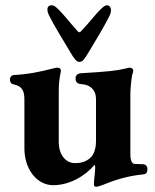

<svg xmlns="http://www.w3.org/2000/svg" viewBox="-20 -691 591 732"><path d="M283 -455C296 -455 304 -469 318 -492C343 -534 379 -592 398 -632C409 -654 401 -671 388 -671C379 -671 366 -659 348 -639C334 -623 313 -597 288 -571C286 -569 285 -568 283 -568C282 -568 280 -569 277 -571C253 -597 233 -623 218 -639C200 -659 188 -671 177 -671C158 -671 157 -653 167 -632C187 -592 222 -536 247 -494C262 -468 271 -455 283 -455ZM346 21C354 21 363 17 372 14C408 -1 461 -20 525 -26C539 -27 542 -35 542 -47C542 -58 535 -65 523 -65L495 -66C486 -66 477 -73 477 -104V-336C477 -353 482 -398 484 -406C486 -412 488 -417 488 -421C488 -429 482 -433 473 -433C470 -433 464 -431 460 -430C422 -421 392 -418 292 -412C279 -412 268 -406 268 -392C268 -376 277 -371 292 -370C323 -368 346 -349 346 -314V-153C346 -118 334 -98 326 -91C308 -73 286 -69 265 -69C230 -70 204 -101 204 -150V-342C204 -372 206 -388 212 -419C213 -429 207 -433 199 -433C192 -433 185 -430 178 -429C131 -417 89 -408 33 -405C23 -404 18 -397 18 -388C18 -376 25 -370 33 -369C64 -363 73 -344 73 -313V-126C73 -45 121 15 183 15C245 15 305 -20 341 -63C342 -62 343 -57 343 -52C343 -37 338 -4 338 11C338 18 341 21 346 21Z"/></svg>

Font: EB Garamond
Style: Bold
Weight: 700
Designer: Georg Duffner and Octavio Pardo
Foundry: Georg Duffner
Version: Version 1.000;PS 001.000;hotconv 1.0.88;makeotf.lib2.5.64775